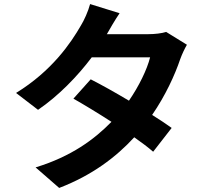

<svg xmlns="http://www.w3.org/2000/svg" viewBox="-20 -858 1040 944"><path d="M797 -701C775 -694 741 -690 710 -690H505L506 -691C518 -712 544 -758 568 -793L423 -838C414 -803 393 -757 378 -733C328 -646 235 -509 59 -401L167 -318C268 -387 361 -483 431 -576H718C703 -516 663 -434 614 -363C547 -403 479 -441 426 -468L341 -373C392 -344 460 -303 528 -259C445 -174 332 -89 155 -35L271 66C433 4 551 -86 640 -183C677 -157 709 -133 733 -112L824 -229C799 -247 765 -270 728 -293C794 -389 840 -490 866 -567C875 -592 888 -619 899 -638Z"/></svg>

Font: Noto Sans CJK JP Bold
Style: Regular
Weight: 700
Designer: Ryoko NISHIZUKA (kana & ideographs); Paul D. Hunt (Latin, Greek & Cyrillic); Wenlong ZHANG (bopomofo); Sandoll Communica
Foundry: Adobe Systems Incorporated
Version: Version 1.004;PS 1.004;hotconv 1.0.82;makeotf.lib2.5.63406